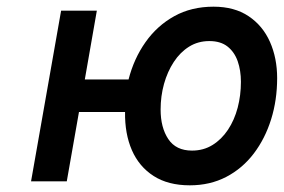

<svg xmlns="http://www.w3.org/2000/svg" viewBox="-20 -543 850 575"><path d="M548.5 12Q483.5 12 440 -16Q396.5 -44 375 -93.2Q353.5 -142.5 354.5 -207.5H216.5L180 0H73L163 -511H270L234 -305H365Q381 -367.5 415.8 -416.8Q450.5 -466 501.8 -494.5Q553 -523 619.5 -523Q682 -523 724.5 -494.5Q767 -466 788.5 -417.5Q810 -369 810 -309Q810 -243.5 792 -185.8Q774 -128 740 -83.2Q706 -38.5 657.5 -13.2Q609 12 548.5 12ZM555 -92Q589.5 -92 616.5 -108.8Q643.5 -125.5 662.8 -154.5Q682 -183.5 691.8 -220.5Q701.5 -257.5 701.5 -298Q701.5 -332 691.8 -359.8Q682 -387.5 661.2 -403.8Q640.5 -420 607 -420Q573 -420 546.2 -403.2Q519.5 -386.5 500.5 -357.5Q481.5 -328.5 471.2 -291.8Q461 -255 461 -215Q461 -161 484 -126.5Q507 -92 555 -92Z"/></svg>

Font: Overpass SemiBold
Style: Italic
Weight: 600
Italic angle: -10°
Designer: Delve Withrington, Dave Bailey, Thomas Jockin
Foundry: Delve Fonts LLC
Version: Version 4.000